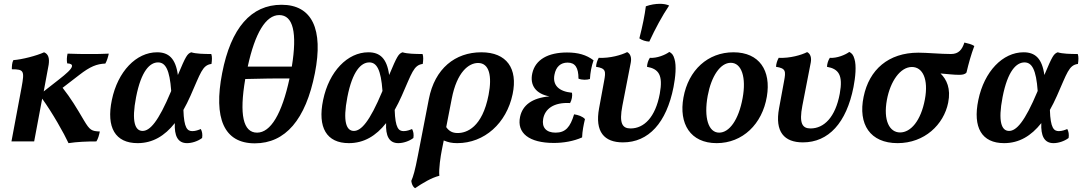

<svg xmlns="http://www.w3.org/2000/svg" viewBox="-20 -741 5670 1006"><path d="M532 -408C541 -424 546 -442 550 -460C517 -458 482 -458 456 -458C418 -458 371 -458 334 -460C330 -442 329 -426 332 -409C351 -408 359 -403 357 -393C354 -378 328 -355 287 -323L209 -262L235 -402C240 -437 233 -458 211 -467C172 -449 95 -429 50 -426C43 -413 42 -395 42 -378C106 -378 109 -370 93 -283L40 0H159L201 -224C254 -151 316 -41 339 9C384 2 436 0 485 0C494 -14 499 -32 503 -52C460 -54 451 -58 420 -110C380 -178 352 -225 308 -281L395 -348C453 -393 487 -406 532 -408Z M1087 -458C1050 -458 1006 -459 982 -467C961 -459 954 -448 912 -348C900 -436 863 -467 803 -467C694 -467 597 -367 566 -217C536 -73 584 9 701 9C780 9 843 -29 896 -96C893 -30 911 9 960 9C985 9 1017 -1 1039 -18C1042 -36 1039 -53 1032 -65C1020 -60 1005 -54 988 -54C962 -54 944 -69 941 -165C954 -188 966 -212 978 -239C1031 -358 1040 -400 1088 -406C1091 -425 1092 -445 1087 -458ZM727 -55C688 -55 668 -103 693 -232C720 -371 766 -414 808 -414C847 -414 869 -376 877 -265C877 -264 876 -263 876 -262C809 -102 765 -55 727 -55Z M1455 -716C1296 -716 1190 -595 1144 -358C1098 -122 1153 10 1315 10C1475 10 1582 -114 1630 -358C1675 -587 1616 -716 1455 -716ZM1443 -662C1516 -662 1538 -570 1509 -392H1278C1316 -568 1373 -662 1443 -662ZM1327 -46C1254 -46 1233 -140 1265 -327C1365 -330 1422 -330 1497 -330C1457 -144 1398 -46 1327 -46Z M2194 -458C2157 -458 2113 -459 2089 -467C2068 -459 2061 -448 2019 -348C2007 -436 1970 -467 1910 -467C1801 -467 1704 -367 1673 -217C1643 -73 1691 9 1808 9C1887 9 1950 -29 2003 -96C2000 -30 2018 9 2067 9C2092 9 2124 -1 2146 -18C2149 -36 2146 -53 2139 -65C2127 -60 2112 -54 2095 -54C2069 -54 2051 -69 2048 -165C2061 -188 2073 -212 2085 -239C2138 -358 2147 -400 2195 -406C2198 -425 2199 -445 2194 -458ZM1834 -55C1795 -55 1775 -103 1800 -232C1827 -371 1873 -414 1915 -414C1954 -414 1976 -376 1984 -265C1984 -264 1983 -263 1983 -262C1916 -102 1872 -55 1834 -55Z M2502 -467C2365 -467 2258 -382 2227 -222L2170 72C2154 155 2146 181 2135 207C2137 222 2142 237 2155 245C2193 219 2241 190 2282 180C2278 145 2289 75 2295 45L2305 -5C2330 5 2347 9 2376 9C2518 9 2634 -95 2666 -248C2694 -382 2635 -467 2502 -467ZM2540 -244C2507 -73 2425 -44 2378 -44C2350 -44 2333 -54 2318 -75L2347 -224C2374 -364 2436 -411 2485 -411C2544 -411 2559 -342 2540 -244Z M2954 -413C2994 -413 3011 -386 3011 -329C3030 -321 3055 -322 3071 -327C3073 -361 3079 -394 3090 -425C3052 -454 3008 -466 2951 -466C2852 -466 2785 -429 2769 -357C2755 -294 2788 -249 2859 -236C2768 -228 2718 -190 2705 -129C2687 -44 2752 8 2882 8C2932 8 2985 -1 3030 -21C3031 -54 3038 -88 3045 -117C3033 -131 3009 -139 2988 -142C2968 -75 2943 -46 2891 -46C2842 -46 2818 -73 2826 -118C2835 -170 2881 -206 2967 -201C2976 -217 2980 -239 2977 -255C2906 -262 2875 -296 2885 -349C2893 -392 2918 -413 2954 -413Z M3382 -523C3412 -588 3450 -659 3486 -712C3473 -718 3456 -721 3438 -721C3415 -721 3389 -717 3364 -708C3358 -661 3347 -606 3330 -540C3344 -530 3363 -524 3382 -523ZM3244 5C3378 5 3472 -97 3509 -285C3519 -336 3525 -397 3514 -432C3508 -454 3500 -462 3487 -469C3467 -454 3422 -435 3385 -438C3376 -424 3371 -408 3370 -391C3431 -380 3455 -348 3437 -250C3414 -126 3354 -68 3284 -68C3241 -68 3223 -94 3241 -187L3285 -413C3290 -439 3283 -460 3266 -468C3237 -453 3176 -435 3117 -438C3109 -423 3104 -408 3103 -391C3155 -383 3155 -368 3145 -315L3119 -174C3096 -50 3146 5 3244 5Z M3735 9C3871 9 3974 -91 3998 -235C4021 -371 3959 -467 3823 -467C3689 -467 3587 -374 3561 -230C3536 -93 3597 9 3735 9ZM3748 -46C3692 -46 3667 -124 3688 -239C3707 -342 3754 -412 3809 -412C3866 -412 3891 -335 3871 -227C3850 -112 3801 -46 3748 -46Z M4187 5C4321 5 4415 -97 4452 -285C4462 -336 4468 -397 4457 -432C4451 -454 4443 -462 4430 -469C4410 -454 4365 -435 4328 -438C4319 -424 4314 -408 4313 -391C4374 -380 4398 -348 4380 -250C4357 -126 4297 -68 4227 -68C4184 -68 4166 -94 4184 -187L4228 -413C4233 -439 4226 -460 4209 -468C4180 -453 4119 -435 4060 -438C4052 -423 4047 -408 4046 -391C4098 -383 4098 -368 4088 -315L4062 -174C4039 -50 4089 5 4187 5Z M5033 -518C5021 -481 5003 -458 4963 -458C4909 -458 4837 -465 4792 -465C4635 -465 4534 -376 4505 -234C4475 -90 4539 9 4683 9C4824 9 4925 -88 4948 -203C4963 -277 4940 -325 4908 -356C4949 -353 4974 -349 5004 -349C5020 -349 5035 -350 5044 -361C5055 -408 5068 -455 5085 -500C5072 -509 5051 -514 5033 -518ZM4826 -220C4805 -108 4752 -47 4696 -47C4641 -47 4607 -109 4627 -218C4645 -315 4697 -390 4758 -390C4814 -390 4846 -327 4826 -220Z M5627 -458C5590 -458 5546 -459 5522 -467C5501 -459 5494 -448 5452 -348C5440 -436 5403 -467 5343 -467C5234 -467 5137 -367 5106 -217C5076 -73 5124 9 5241 9C5320 9 5383 -29 5436 -96C5433 -30 5451 9 5500 9C5525 9 5557 -1 5579 -18C5582 -36 5579 -53 5572 -65C5560 -60 5545 -54 5528 -54C5502 -54 5484 -69 5481 -165C5494 -188 5506 -212 5518 -239C5571 -358 5580 -400 5628 -406C5631 -425 5632 -445 5627 -458ZM5267 -55C5228 -55 5208 -103 5233 -232C5260 -371 5306 -414 5348 -414C5387 -414 5409 -376 5417 -265C5417 -264 5416 -263 5416 -262C5349 -102 5305 -55 5267 -55Z"/></svg>

Font: Vollkorn Semibold
Style: Italic
Weight: 600
Italic angle: -11°
Designer: Friedrich Althausen
Foundry: Friedrich Althausen
Version: Version 4.015;PS 004.015;hotconv 1.0.88;makeotf.lib2.5.64775